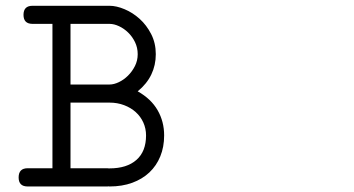

<svg xmlns="http://www.w3.org/2000/svg" viewBox="-20 -638 1244 674"><path d="M94.2 -554.2Q62.5 -554.2 62.5 -585.9Q62.5 -617.7 94.2 -617.7H364.3Q388.7 -617.7 417.2 -605.7Q445.8 -593.8 470.2 -571.8Q494.6 -549.8 510.7 -518.3Q526.9 -486.8 526.9 -447.8Q526.9 -409.2 511.2 -376.5Q495.6 -343.8 463.4 -317.4Q510.3 -291 533.2 -251.2Q556.2 -211.4 556.2 -162.6Q556.2 -122.1 542.7 -89.1Q529.3 -56.2 504.4 -32.7Q479.5 -9.3 444.1 3.7Q408.7 16.6 364.3 16.6Q361.3 16.6 360.8 16.1Q359.4 16.1 358.6 16.4Q357.9 16.6 357.4 16.6H77.1Q45.4 16.6 45.4 -15.1Q45.4 -47.4 77.1 -47.4H164.1V-554.2ZM361.3 -46.9H364.3Q425.3 -46.9 459 -76.7Q492.7 -106.4 492.7 -162.6Q492.7 -186.5 483.2 -207.8Q473.6 -229 456.5 -244.4Q439.5 -259.8 415.8 -268.8Q392.1 -277.8 364.3 -277.8H227.5V-47.4H357.4Q358.4 -47.4 359.1 -47.1Q359.9 -46.9 361.3 -46.9ZM227.5 -341.3H364.3Q379.9 -341.3 397.2 -349.6Q414.6 -357.9 429.2 -372.3Q443.8 -386.7 453.6 -406Q463.4 -425.3 463.4 -447.8Q463.4 -470.7 453.9 -490.2Q444.3 -509.8 429.7 -523.9Q415 -538.1 397.7 -546.1Q380.4 -554.2 364.3 -554.2H227.5Z"/></svg>

Font: Erica Type
Style: Italic
Weight: 400
Monospace: yes
Designer: Peter Wiegel
Foundry: Peter Wiegel
Version: Version 1.000 2010 initial release